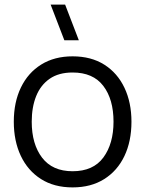

<svg xmlns="http://www.w3.org/2000/svg" viewBox="-20 -800 632 835"><path d="M295.7 15Q215.2 15 158 -21.5Q100.8 -58 70.4 -122.4Q40 -186.8 40 -270.7Q40 -355.5 71 -419.6Q102 -483.7 159.3 -519.3Q216.7 -555 295.7 -555Q376.5 -555 433.8 -518.7Q491 -482.3 521.3 -418.2Q551.7 -354.2 551.7 -270.7Q551.7 -185.7 521.1 -121.4Q490.5 -57.2 433.1 -21.1Q375.7 15 295.7 15ZM295.7 -55.3Q385.5 -55.3 429.6 -115.2Q473.7 -175.2 473.7 -270.7Q473.7 -368.3 429.2 -426.5Q384.8 -484.7 295.7 -484.7Q235.2 -484.7 195.8 -457.3Q156.5 -430 137.2 -381.8Q118 -333.7 118 -270.7Q118 -173.2 163.1 -114.2Q208.2 -55.3 295.7 -55.3ZM322.8 -625H259.8L200.2 -780H263.2Z"/></svg>

Font: Manrope Variable Light
Style: Regular
Weight: 200
Designer: Mikhail Sharanda
Foundry: Mikhail Sharanda
Version: Version 4.505